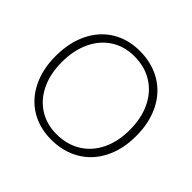

<svg xmlns="http://www.w3.org/2000/svg" viewBox="-173 -902 1107 1107"><g transform="rotate(45 380.5 -349.0)"><path d="M53.2 -347.7Q53.2 -456.1 93.3 -538.6Q133.3 -621.1 206.5 -666.3Q279.8 -711.4 376 -711.4Q475.6 -711.4 551.3 -666.3Q627 -621.1 667.7 -538.6Q708.5 -456.1 708 -347.7Q708 -240.2 666.7 -158.7Q625.5 -77.1 550.3 -32.5Q475.1 12.2 376 12.2Q279.8 12.2 206.5 -32.5Q133.3 -77.1 93.3 -158.7Q53.2 -240.2 53.2 -347.7ZM657.2 -348.1Q657.2 -443.4 622.3 -515.9Q587.4 -588.4 523.7 -627.9Q460 -667.5 376 -667.5Q294.4 -667.5 232.7 -627.7Q170.9 -587.9 137 -515.6Q103 -443.4 103 -347.7Q103 -253.4 137 -181.9Q170.9 -110.4 232.7 -71Q294.4 -31.7 376 -31.7Q460 -31.7 523.9 -71Q587.9 -110.4 622.6 -181.9Q657.2 -253.4 657.2 -348.1Z"/></g></svg>

Font: Selawik Light
Style: Regular
Weight: 300
Designer: Aaron Bell
Foundry: Microsoft Corporation
Version: Version 1.01